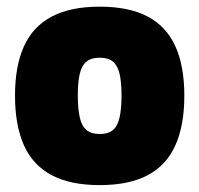

<svg xmlns="http://www.w3.org/2000/svg" viewBox="-20 -535 590 568"><path d="M274.9 12.6Q188.4 12.6 132.9 -16.8Q77.3 -46.1 50.9 -105.1Q24.4 -164 24.4 -252.1Q24.4 -339.6 50.9 -398.1Q77.3 -456.5 132.9 -485.9Q188.4 -515.3 274.9 -515.3Q361.9 -515.3 417.1 -485.9Q472.4 -456.5 498.8 -398.1Q525.3 -339.6 525.3 -252.1Q525.3 -164 498.8 -105.1Q472.4 -46.1 417.1 -16.8Q361.9 12.6 274.9 12.6ZM274.9 -138.5Q300.2 -138.5 314.1 -150.3Q328 -162 333.7 -187.5Q339.5 -213 339.5 -252.1Q339.5 -292.3 333.7 -316.7Q328 -341.2 314.1 -352.7Q300.2 -364.3 274.9 -364.3Q250 -364.3 235.9 -352.7Q221.7 -341.2 216 -316.5Q210.2 -291.7 210.2 -252.1Q210.2 -213 216 -187.5Q221.7 -162 235.9 -150.3Q250 -138.5 274.9 -138.5Z"/></svg>

Font: Titillium Web SemiBold
Style: Regular
Weight: 600
Designer: Mohamed Gaber, Accademia di Belle Arti di Urbino
Foundry: Kief Type Foundry, Accademia di Belle Arti di Urbino
Version: Version 3.000; ttfautohint (v1.8.4)